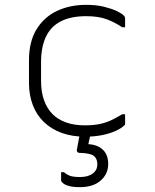

<svg xmlns="http://www.w3.org/2000/svg" viewBox="-20 -556 640 795"><path d="M337 -536Q379 -536 411 -528Q443 -520 464 -510Q485 -500 492 -492Q496 -488 497 -485.5Q498 -483 498 -479Q498 -470 498 -461Q498 -452 498 -443H486Q455 -464 421 -476.5Q387 -489 337 -489Q273 -489 231.5 -467.5Q190 -446 170 -403.5Q150 -361 150 -298V-221Q150 -175 162.5 -140.5Q175 -106 198 -83Q220 -61 253.5 -49Q287 -37 332 -37Q367 -37 393 -42.5Q419 -48 441 -58.5Q463 -69 486 -83H498Q498 -73 498 -64Q498 -55 498 -45Q498 -43 497.5 -41Q497 -39 495 -37Q483 -25 459 -14Q435 -3 402.5 3.5Q370 10 333 10Q279 10 236 -5.5Q193 -21 162.5 -50Q132 -79 116 -120.5Q100 -162 100 -214V-306Q100 -384 131.5 -435Q163 -486 216.5 -511Q270 -536 337 -536ZM359 -23Q358 -17 356.5 -10Q355 -3 353.5 3.5Q352 10 351 17Q350 24 348 30L346 41Q384 43 406 64Q428 85 428 123Q428 164 397 191.5Q366 219 310 219Q284 219 267 214.5Q250 210 241.5 203Q233 196 233 191Q233 183 233 177.5Q233 172 233 167Q233 162 233 157H245Q256 167 270 172Q284 177 312 177Q344 177 363.5 163Q383 149 383 124Q383 101 368.5 89.5Q354 78 309 77Q304 77 301 74Q298 71 298 66Q300 56 301.5 46.5Q303 37 305 27.5Q307 18 308.5 9Q310 0 312 -10Q313 -17 316.5 -19.5Q320 -22 329.5 -22.5Q339 -23 359 -23Z"/></svg>

Font: Recursive Monospace Light
Style: Regular
Weight: 300
Version: Version 1.047